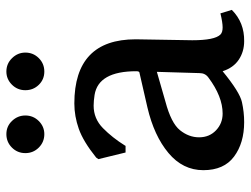

<svg xmlns="http://www.w3.org/2000/svg" viewBox="-110 -646 774 593"><g transform="rotate(-90 276.5 -349.0)"><path d="M242.2 -280.3 348.6 -304.7Q353.5 -304.7 353.5 -314.5Q353.5 -431.6 280.3 -443.4Q261.7 -446.3 247.1 -446.3Q207 -446.3 177.7 -417.5Q148.4 -388.7 124 -349.6L123 -347.7H102.5L82 -431.6L86.9 -438.5Q136.7 -478.5 175.8 -492.2Q214.8 -505.9 253.9 -505.9Q452.1 -505.9 452.1 -316.4L449.2 -141.6Q449.2 -72.3 466.8 -54.7Q473.6 -47.9 488.8 -47.9Q503.9 -47.9 532.2 -54.7L543 -19.5Q503.9 19.5 446.3 18.6Q414.1 18.6 389.2 2Q364.3 -14.6 353.5 -47.9Q289.1 4.9 258.3 11.7Q227.5 18.6 196.3 18.6Q131.8 18.6 89.8 -12.7Q47.9 -43.9 47.9 -107.4Q47.9 -170.9 101.1 -215.3Q154.3 -259.8 242.2 -280.3ZM100.6 -657.2Q100.6 -681.6 117.7 -698.7Q134.8 -715.8 159.2 -715.8Q183.6 -715.8 200.2 -698.2Q216.8 -680.7 216.8 -657.2Q216.8 -632.8 199.7 -615.7Q182.6 -598.6 159.2 -598.6Q134.8 -598.6 117.7 -615.7Q100.6 -632.8 100.6 -657.2ZM222.7 -47.9Q275.4 -47.9 334 -91.8Q347.7 -101.6 347.7 -119.1L351.6 -251L259.8 -224.6Q193.4 -207 171.4 -179.7Q149.4 -152.3 149.4 -120.6Q149.4 -88.9 170.9 -68.4Q192.4 -47.9 222.7 -47.9ZM294.9 -657.2Q294.9 -681.6 312 -698.7Q329.1 -715.8 352.5 -715.8Q377 -715.8 394 -698.2Q411.1 -680.7 411.1 -657.2Q411.1 -632.8 394 -615.7Q377 -598.6 352.5 -598.6Q328.1 -598.6 311.5 -615.7Q294.9 -632.8 294.9 -657.2Z"/></g></svg>

Font: GenEi LateMin P v2
Style: Medium
Weight: 500
Designer: o_tamon (Modified)
Foundry: o_tamon / Adobe Systems Incorporated / FONT 910 / Philipp H. Poll
Version: Version 2.1;Original Version 1.004